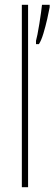

<svg xmlns="http://www.w3.org/2000/svg" viewBox="-20 -780 227 800"><path d="M97 0H71V-760H97ZM187 -750Q184 -733 177 -702Q170 -671 161 -641Q152 -611 142 -596H130V-610Q132 -616 136 -636Q140 -656 144 -681Q148 -706 151 -728Q154 -750 155 -760H187Z"/></svg>

Font: Noto Sans Sinhala UI ExtraCondensed Thin
Style: Regular
Weight: 100
Width: 2
Designer: Jelle Bosma - Monotype Design Team
Foundry: Monotype Imaging Inc.
Version: Version 2.006; ttfautohint (v1.8.4.7-5d5b)